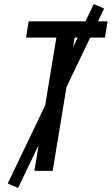

<svg xmlns="http://www.w3.org/2000/svg" viewBox="-20 -840 549 944"><path d="M149 0 257 -655H108L121 -735H509L496 -655H347L239 0ZM69 84 18 62 441 -820 492 -798Z"/></svg>

Font: Iosevka Medium Oblique
Style: Regular
Weight: 500
Italic angle: -9°
Monospace: yes
Designer: Belleve Invis
Foundry: Belleve Invis
Version: Version 32.5.0; ttfautohint (v1.8.4)